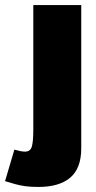

<svg xmlns="http://www.w3.org/2000/svg" viewBox="-71 -520 381 761"><path d="M-14 73Q0 77 10 79Q20 81 28 81Q49 81 55 61.5Q61 42 61 -7V-500H251V68Q251 147 207.5 184Q164 221 81 221Q50 221 29 218Q8 215 -10 210Q-28 205 -51 198Z"/></svg>

Font: Moderustic ExtraBold
Style: Regular
Weight: 800
Designer: Tural Alisoy
Foundry: TAFT Foundry
Version: Version 2.120